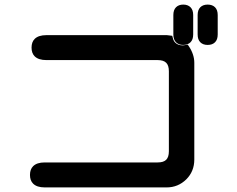

<svg xmlns="http://www.w3.org/2000/svg" viewBox="-20 -815 1040 841"><path d="M739.3 -749Q739.3 -771.5 751 -783.2Q762.7 -794.9 782.7 -794.9Q802.7 -794.9 814.5 -783.2Q826.2 -771.5 826.2 -749V-664.1Q826.2 -641.6 814.5 -629.9Q802.7 -618.2 782.2 -618.2Q762.7 -618.2 751 -629.9Q739.3 -641.6 739.3 -664.1ZM921.9 -783.2Q933.6 -771.5 933.6 -749V-664.1Q933.6 -641.6 921.9 -629.9Q910.2 -618.2 889.6 -618.2Q869.1 -618.2 857.4 -629.9Q845.7 -641.6 845.7 -664.1V-749Q845.7 -771.5 857.4 -783.2Q869.1 -794.9 889.6 -794.9Q910.2 -794.9 921.9 -783.2ZM831.1 -540V-116.2Q831.1 -64.5 795.9 -29.3Q759.8 5.9 710 5.9H175.8Q141.6 5.9 125 -10.7Q111.3 -24.4 111.3 -48.8Q111.3 -73.2 125 -86.9Q141.6 -103.5 175.8 -103.5H670.9Q696.3 -103.5 708 -115.2Q719.7 -127 719.7 -152.3V-502.9Q719.7 -528.3 708 -540Q696.3 -551.8 670.9 -551.8H183.6Q148.4 -551.8 131.8 -568.4Q118.2 -582 118.2 -606.4Q118.2 -630.9 131.8 -644.5Q148.4 -661.1 183.6 -661.1H710.9L734.4 -658.2L736.3 -651.4Q739.3 -635.7 748 -627.9Q759.8 -616.2 781.2 -616.2L802.7 -619.1L806.6 -613.3Q831.1 -577.1 831.1 -540Z"/></svg>

Font: FakePearl
Style: SemiBold
Weight: 400
Version: Version 1.2